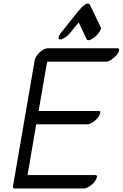

<svg xmlns="http://www.w3.org/2000/svg" viewBox="-20 -1032 696 1090"><path d="M312.8 -813Q308.8 -824 325.6 -845L424.5 -969L448.7 -995Q480.3 -1024 491.4 -1003L552.3 -876Q555.7 -869 546.4 -853.5Q537 -838 520.8 -824Q504.6 -810 490.2 -805.5Q475.8 -801 472.4 -808L426.9 -905L379.8 -847Q367.4 -831 350.4 -819.5Q333.4 -808 324.4 -808Q315.4 -808 312.8 -813ZM647.3 -758Q657.3 -758 656.4 -748Q655.5 -737 642.6 -721Q629.7 -705 612.7 -693.5Q595.7 -682 584.7 -682H247.7L199.2 -402Q369.2 -402 540.2 -402Q555.2 -402 546.5 -383Q536.3 -358 512.4 -342Q488.5 -326 477.5 -326Q331.5 -326 185.5 -326L136.3 -38Q328.3 -38 521.3 -38Q536.3 -38 527.7 -19Q517.5 6 493.6 22Q469.7 38 458.7 38H65.7Q58.6 39 55.4 35.5Q52.2 32 53.9 24L177.7 -694Q179.7 -705 193.1 -722Q217.7 -751 242.2 -757Q247.3 -758 249.3 -758Q251.3 -758 253.3 -758Z"/></svg>

Font: Kavivanar
Style: Regular
Weight: 400
Designer: Tharique Azeez
Foundry: Tharique Azeez
Version: Version 1.88